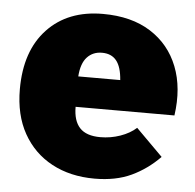

<svg xmlns="http://www.w3.org/2000/svg" viewBox="-44 -565 638 629"><g transform="rotate(5 275.0 -250.0)"><path d="M289 20Q209 20 148.5 -12.5Q88 -45 54 -105.5Q20 -166 20 -251Q20 -377 87.5 -448.5Q155 -520 270 -520Q364 -520 427 -480Q490 -440 517.5 -370Q545 -300 532 -209H207Q207 -163 228.5 -140Q250 -117 296 -117Q330 -117 361.5 -128Q393 -139 414 -158L502 -70Q461 -28 410 -4Q359 20 289 20ZM207 -309H345Q342 -352 325.5 -372.5Q309 -393 278 -393Q248 -393 229 -372.5Q210 -352 207 -309Z"/></g></svg>

Font: Moderustic ExtraBold
Style: Regular
Weight: 800
Designer: Tural Alisoy
Foundry: TAFT Foundry
Version: Version 2.120